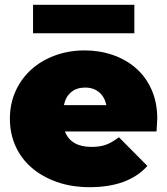

<svg xmlns="http://www.w3.org/2000/svg" viewBox="-20 -766 693 796"><path d="M629 -221H249Q274 -157 359 -157Q395 -157 419.5 -166Q444 -175 473 -197L591 -78Q512 10 352 10Q277 10 216 -11.5Q155 -33 111.5 -70.5Q68 -108 44.5 -160Q21 -212 21 -274Q21 -336 44.5 -388Q68 -440 109.5 -477.5Q151 -515 208 -536Q265 -557 331 -557Q393 -557 448 -538Q503 -519 544 -483Q585 -447 608.5 -394Q632 -341 632 -274Q632 -269 629 -221ZM245 -330H421Q414 -364 391 -383.5Q368 -403 333 -403Q298 -403 275 -384Q252 -365 245 -330ZM117 -746H537V-628H117Z"/></svg>

Font: CMG Sans Black
Style: Regular
Weight: 900
Designer: Julieta Ulanovsky
Foundry: Julieta Ulanovsky
Version: Version 7.200